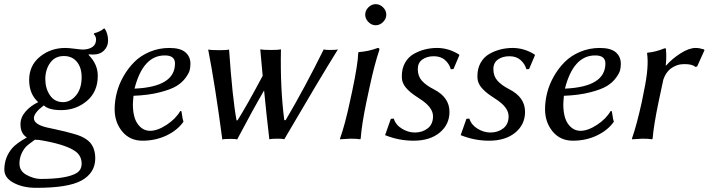

<svg xmlns="http://www.w3.org/2000/svg" viewBox="-20 -671 3429 929"><path d="M148.9 4.9Q109.9 32.7 103 42Q74.2 77.1 74.2 121.1Q74.2 157.2 109.6 176Q145 194.8 176.8 194.8Q303.7 194.8 351.1 166Q375 150.9 375 121.1Q375 81.1 341.8 59.1Q292 25.9 168 5.9Q165 5.9 158.4 5.9Q151.9 5.9 148.9 4.9ZM275.9 -138.2Q215.8 -138.2 191.9 -161.1Q144 -125 144 -99.1Q144 -69.3 207 -54.2Q214.8 -52.2 248.5 -45.2Q282.2 -38.1 295.7 -34.4Q309.1 -30.8 333 -24.4Q356.9 -18.1 372.6 -11Q388.2 -3.9 398.9 3.9Q440.9 32.7 440.9 95.2Q440.9 165 375 202.1Q310.1 238.3 153.8 237.8Q91.8 237.8 46.4 213.9Q1 189.9 1 149.9Q1 89.8 40 44.9Q60.1 22 109.9 -5.9Q79.1 -24.9 79.1 -69.8Q79.1 -103 103.5 -131.1Q127.9 -159.2 165 -176.8Q121.1 -215.8 121.1 -284.2Q121.1 -354 173.1 -396.5Q225.1 -439 295.9 -439Q312 -439 342 -435.1Q372.1 -431.2 379.9 -431.2Q407.7 -431.2 426.3 -443.1Q444.8 -455.1 444.8 -480Q444.8 -494.1 434.1 -505.9L435.1 -509.8Q464.8 -517.6 482.9 -533.2L486.8 -532.2Q502.9 -508.3 502.9 -474.1Q502.9 -446.3 483.4 -426.8Q463.9 -407.2 432.1 -407.2Q416 -407.2 411.1 -408.2L408.2 -405.8Q453.1 -360.8 453.1 -304.2Q453.1 -227.1 400.4 -182.6Q347.7 -138.2 275.9 -138.2ZM375 -297.9Q375 -343.8 352.1 -371.8Q329.1 -399.9 289.1 -399.9Q246.1 -399.9 222.7 -366.9Q199.2 -334 199.2 -288.1Q199.2 -243.2 221.7 -210Q244.1 -176.8 285.2 -176.8Q320.3 -176.8 347.7 -209.2Q375 -241.7 375 -297.9Z M826.7 -363.8Q826.7 -403.3 776.9 -402.8Q671.9 -402.8 630.9 -242.2Q826.7 -250.5 826.7 -363.8ZM626 -207.5Q623 -177.7 623 -166Q623 -103 646.7 -70.6Q670.4 -38.1 706.3 -38.1Q742.2 -38.1 786.4 -67.1Q830.6 -96.2 852.1 -133.8L857.9 -132.8Q858.9 -128.9 860.4 -117.2Q861.8 -105.5 863.8 -96.2Q865.7 -86.9 867.7 -82Q837.9 -40 784.9 -15.1Q731.9 9.8 669.4 9.8Q608.4 9.8 571.5 -34.7Q534.7 -79.1 534.7 -142.6Q534.7 -181.2 544.9 -221.9Q555.2 -262.7 577.4 -301.8Q599.6 -340.8 630.1 -371.3Q660.6 -401.9 704.8 -420.4Q749 -439 799.8 -439Q852.5 -439 877 -418Q901.4 -397 901.4 -362.3Q901.4 -346.7 897.9 -332Q894.5 -317.4 878.2 -294.7Q861.8 -272 834.5 -255.1Q807.1 -238.3 753.2 -224.4Q699.2 -210.4 626 -207.5Z M1055.7 3.9Q1020.5 -261.2 987.3 -431.2Q1001.5 -428.2 1043.5 -428.2Q1076.7 -428.2 1088.4 -431.2Q1104.5 -197.3 1124.5 -88.9H1129.4Q1173.3 -158.2 1251 -304.2Q1244.6 -371.6 1239.3 -432.1Q1253.4 -429.2 1293.5 -429.2Q1327.6 -429.2 1339.4 -432.1Q1335.4 -244.1 1355.5 -89.8H1362.3Q1454.1 -245.6 1546.4 -432.1Q1553.2 -429.2 1576.7 -429.2Q1606.4 -429.2 1615.2 -432.1Q1525.4 -288.1 1355.5 2.9Q1348.6 0 1323.2 0Q1293.5 0 1283.2 2.9Q1269.5 -112.8 1257.8 -233.4Q1207 -146.5 1127.4 3.9Q1120.6 1 1096.7 1Q1065.4 1 1055.7 3.9Z M1685.1 -234.9Q1711.9 -362.3 1713.4 -416L1715.8 -418.9Q1763.7 -422.4 1808.1 -439Q1817.4 -439 1815.4 -429.2Q1791.5 -357.9 1768.6 -251L1753.4 -180.2Q1730.5 -71.3 1725.1 0L1722.7 2.9Q1709 0 1674.8 0Q1674.8 0 1625.5 2.9L1625 0Q1649.4 -67.9 1673.3 -180.2ZM1762.5 -564.5Q1747.1 -580.1 1747.1 -600.1Q1747.1 -620.1 1762.5 -635.5Q1777.8 -650.9 1797.9 -650.9Q1817.9 -650.9 1833.5 -635.5Q1849.1 -620.1 1849.1 -600.1Q1849.1 -580.1 1833.5 -564.5Q1817.9 -548.8 1797.9 -548.8Q1777.8 -548.8 1762.5 -564.5Z M1871.1 -96.2 1885.3 -97.2Q1894.5 -66.9 1924.8 -48.3Q1955.1 -29.8 1987.3 -29.8Q2023.4 -29.8 2049.3 -49.8Q2075.2 -69.8 2075.2 -108.4Q2075.2 -152.8 2009.8 -193.8Q1947.8 -232.4 1932.1 -265.1Q1923.8 -280.8 1924.3 -303.2Q1924.3 -339.8 1939.9 -367.4Q1955.6 -395 1981.7 -409.9Q2007.8 -424.8 2036.4 -431.9Q2064.9 -439 2094.7 -439Q2150.4 -439 2201.2 -407.2L2202.6 -403.8L2174.3 -336.9L2161.1 -335.9Q2154.8 -360.8 2133.8 -379.9Q2112.8 -398.9 2079.1 -398.9Q2045.9 -398.9 2023.7 -383.1Q2001.5 -367.2 2001.5 -336.9Q2001.5 -302.7 2021.2 -280.5Q2041 -258.3 2079.1 -238.8Q2154.8 -200.2 2154.8 -129.9Q2154.8 -68.4 2107.4 -29.3Q2060.1 9.8 1980.5 9.8Q1910.2 9.8 1843.3 -17.1Z M2236.8 -96.2 2251 -97.2Q2260.3 -66.9 2290.5 -48.3Q2320.8 -29.8 2353 -29.8Q2389.2 -29.8 2415 -49.8Q2440.9 -69.8 2440.9 -108.4Q2440.9 -152.8 2375.5 -193.8Q2313.5 -232.4 2297.9 -265.1Q2289.6 -280.8 2290 -303.2Q2290 -339.8 2305.7 -367.4Q2321.3 -395 2347.4 -409.9Q2373.5 -424.8 2402.1 -431.9Q2430.7 -439 2460.4 -439Q2516.1 -439 2566.9 -407.2L2568.4 -403.8L2540 -336.9L2526.9 -335.9Q2520.5 -360.8 2499.5 -379.9Q2478.5 -398.9 2444.8 -398.9Q2411.6 -398.9 2389.4 -383.1Q2367.2 -367.2 2367.2 -336.9Q2367.2 -302.7 2387 -280.5Q2406.7 -258.3 2444.8 -238.8Q2520.5 -200.2 2520.5 -129.9Q2520.5 -68.4 2473.1 -29.3Q2425.8 9.8 2346.2 9.8Q2275.9 9.8 2209 -17.1Z M2909.2 -363.8Q2909.2 -403.3 2859.4 -402.8Q2754.4 -402.8 2713.4 -242.2Q2909.2 -250.5 2909.2 -363.8ZM2708.5 -207.5Q2705.6 -177.7 2705.6 -166Q2705.6 -103 2729.2 -70.6Q2752.9 -38.1 2788.8 -38.1Q2824.7 -38.1 2868.9 -67.1Q2913.1 -96.2 2934.6 -133.8L2940.4 -132.8Q2941.4 -128.9 2942.9 -117.2Q2944.3 -105.5 2946.3 -96.2Q2948.2 -86.9 2950.2 -82Q2920.4 -40 2867.4 -15.1Q2814.5 9.8 2752 9.8Q2690.9 9.8 2654.1 -34.7Q2617.2 -79.1 2617.2 -142.6Q2617.2 -181.2 2627.4 -221.9Q2637.7 -262.7 2659.9 -301.8Q2682.1 -340.8 2712.6 -371.3Q2743.2 -401.9 2787.4 -420.4Q2831.5 -439 2882.3 -439Q2935.1 -439 2959.5 -418Q2983.9 -397 2983.9 -362.3Q2983.9 -346.7 2980.5 -332Q2977.1 -317.4 2960.7 -294.7Q2944.3 -272 2917 -255.1Q2889.6 -238.3 2835.7 -224.4Q2781.7 -210.4 2708.5 -207.5Z M3201.2 -354H3203.1Q3231.9 -386.7 3272.7 -412.8Q3313.5 -439 3346.2 -439Q3363.3 -439 3385.7 -432.1L3388.7 -428.2L3353 -349.1L3344.7 -347.2Q3329.6 -361.3 3289.6 -360.8Q3253.9 -360.8 3223.6 -337.9Q3200.7 -318.8 3189.5 -285.6L3167 -180.2Q3143.1 -66.4 3137.7 0L3134.8 2.9Q3118.7 0 3087.9 0L3038.6 2.9L3037.6 0Q3061.5 -68.8 3085.9 -180.2L3096.7 -234.9Q3120.6 -348.6 3110.8 -413.1L3112.8 -416Q3153.8 -419.9 3194.8 -437Q3197.8 -437 3198.7 -437Q3199.7 -437 3201.2 -436Q3202.6 -435.1 3202.6 -433.1Q3202.6 -431.2 3202.6 -426.8Q3205.6 -395.5 3201.2 -354Z"/></svg>

Font: Linux Biolinum O
Style: Italic
Weight: 400
Italic angle: -12°
Designer: Philipp H. Poll
Foundry: Philipp H. Poll
Version: Version 1.1.3